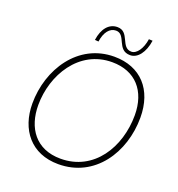

<svg xmlns="http://www.w3.org/2000/svg" viewBox="-154 -1003 1056 1137"><g transform="rotate(20 374.0 -434.5)"><path d="M339.5 7.5C569.5 7.5 703 -197.5 703 -417.5C703 -593.5 602.5 -704.5 435.5 -704.5C207.5 -704.5 73 -493 73 -278.5C73 -113.5 168 7.5 339.5 7.5ZM109 -281.5C109 -471 226 -669.5 434.5 -669.5C581.5 -669.5 667 -572.5 667 -419.5C667 -218.5 551.5 -27.5 341 -27.5C185 -27.5 109 -137.5 109 -281.5ZM292.5 -758.5 315.5 -756.5C323.5 -816.5 352.5 -853 391.5 -853C457 -853 432.5 -744.5 518.5 -744.5C565.5 -744.5 604 -793.5 615 -870.5L591.5 -871.5C582.5 -809.5 551.5 -766.5 518.5 -766.5C449.5 -766.5 472 -875.5 392.5 -875.5C340.5 -875.5 302.5 -832.5 292.5 -758.5Z"/></g></svg>

Font: HK Grotesk ExtraLight
Style: Italic
Weight: 200
Italic angle: -16°
Designer: Alfredo Marco Pradil
Foundry: Hanken Design Co.
Version: Version 3.001;FEAKit 1.0